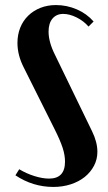

<svg xmlns="http://www.w3.org/2000/svg" viewBox="-20 -729 426 759"><path d="M237 -90Q237 -116 227.5 -145Q218 -174 197 -216L74 -462Q49 -511 49 -559Q49 -592 60 -619.5Q71 -647 91.5 -667Q112 -687 140 -698Q168 -709 201 -709Q244 -709 283.5 -692Q323 -675 350 -644L330 -624Q311 -646 283 -660Q255 -674 230 -674Q203 -674 187.5 -655.5Q172 -637 172 -604Q172 -563 197 -513L344 -210Q365 -167 365 -129Q365 -99 351.5 -73.5Q338 -48 315 -29.5Q292 -11 260 -0.5Q228 10 191 10Q110 10 41 -36L56 -60Q84 -43 116 -33Q148 -23 174 -23Q237 -23 237 -90Z"/></svg>

Font: Moniqa Black Heading
Style: Regular
Weight: 900
Designer: Rajesh Rajput
Foundry: Rajesh Rajput
Version: Version 1.000